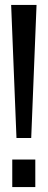

<svg xmlns="http://www.w3.org/2000/svg" viewBox="-20 -755 192 775"><path d="M46.5 -198 25 -735H127.5L106 -198ZM29.5 0V-111H122.5V0Z"/></svg>

Font: League Gothic SemiCondensed
Style: Regular
Weight: 400
Width: 4
Designer: The League of Moveable Type
Version: Version 2.001